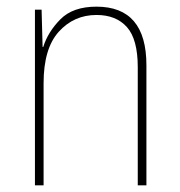

<svg xmlns="http://www.w3.org/2000/svg" viewBox="-20 -557 540 577"><path d="M111 0V-307Q111 -411 156.5 -461.5Q202 -512 270 -512Q329 -512 361.5 -475.5Q394 -439 394 -355V0H420V-361Q420 -537 270 -537Q199 -537 161.5 -499Q124 -461 110 -416H108L105 -528H85V0Z"/></svg>

Font: Noto Sans Mono UI Condensed Thin
Style: Regular
Weight: 250
Width: 3
Designer: Monotype Design team
Foundry: Monotype Imaging Inc.
Version: 1.000